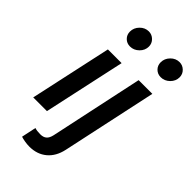

<svg xmlns="http://www.w3.org/2000/svg" viewBox="-290 -817 1109 1109"><g transform="rotate(45 265.0 -262.5)"><path d="M201 -603Q175 -603 157.5 -620.5Q140 -638 140 -664Q140 -695 163 -718.5Q186 -742 217 -742Q242 -742 260.5 -724Q279 -706 279 -680Q279 -649 255.5 -626Q232 -603 201 -603ZM235 -501 126 0H14L123 -501ZM452 -603Q426 -603 408.5 -620.5Q391 -638 391 -664Q391 -695 414 -718.5Q437 -742 468 -742Q493 -742 511.5 -724Q530 -706 530 -680Q530 -649 506.5 -626Q483 -603 452 -603ZM199 217Q181 217 160.5 213.5Q140 210 129 206L148 116Q157 119 168 120.5Q179 122 194 122Q218 122 232 110Q246 98 252 71L374 -501H486L361 81Q347 146 304.5 181.5Q262 217 199 217Z"/></g></svg>

Font: Red Hat Text Medium
Style: Italic
Weight: 500
Italic angle: -12°
Designer: Pentagram / MCKL
Foundry: Pentagram / MCKL
Version: Version 1.003; Red Hat Text Medium Italic